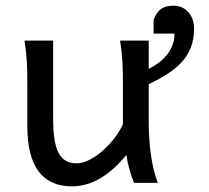

<svg xmlns="http://www.w3.org/2000/svg" viewBox="-20 -640 731 672"><path d="M517.6 -522.5H590.8C590.8 -459.5 543.5 -420.4 500.5 -398.9V-498H400.4C409.2 -438.5 410.2 -406.2 410.2 -341.8V-205.1C384.3 -145.5 306.6 -68.4 249 -68.4C187 -68.4 166 -116.2 166 -227.1V-498H65.9C74.7 -439.5 75.7 -403.8 75.7 -341.8V-197.8C75.7 -58.6 127.9 12.2 231.9 12.2C300.3 12.2 363.3 -25.9 422.4 -97.7C427.2 -61 439.9 -22.5 449.2 0H532.2C511.7 -54.7 500.5 -125 500.5 -219.7V-345.2C591.8 -389.6 659.2 -437 659.2 -539.6C659.2 -588.9 627.4 -620.1 588.4 -620.1C545.9 -620.1 530.8 -602.5 517.6 -571.3Z"/></svg>

Font: Andika
Style: Regular
Weight: 400
Designer: Victor Gaultney, Annie Olsen, Julie Remington, Don Collingsworth, Eric Hays
Foundry: SIL International
Version: Version 1.000